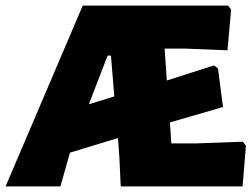

<svg xmlns="http://www.w3.org/2000/svg" viewBox="-40 -667 900 687"><path d="M726 -433 740 -422 758 -284 568 -229 573 -154H664L829 -160L840 -146L828 0H392L387 -107L382 -173L211 -121L210 -119L176 0H-20L256 -647H776L787 -633L774 -487L625 -493H549L557 -379ZM345 -468 278 -294 369 -322 357 -468Z"/></svg>

Font: Alegreya Sans SC Black
Style: Regular
Weight: 900
Designer: Juan Pablo del Peral
Foundry: Huerta Tipografica
Version: Version 2.007